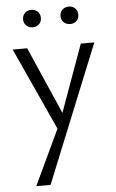

<svg xmlns="http://www.w3.org/2000/svg" viewBox="-60 -647 588 977"><g transform="rotate(-5 234.0 -159.0)"><path d="M443 -414 158 289H85L218 7L26 -414H100L250 -71L374 -414ZM92 -562Q92 -582 105 -594.5Q118 -607 138 -607Q157 -607 170 -594.5Q183 -582 183 -562Q183 -543 170.5 -530.5Q158 -518 138 -518Q118 -518 105 -530.5Q92 -543 92 -562ZM283 -562Q283 -581 296 -594Q309 -607 329 -607Q349 -607 361.5 -594.5Q374 -582 374 -562Q374 -542 361.5 -530Q349 -518 329 -518Q309 -518 296 -530.5Q283 -543 283 -562Z"/></g></svg>

Font: Ysabeau
Style: Regular
Weight: 400
Designer: Christian Thalmann (Catharsis Fonts)
Version: Version 0.003